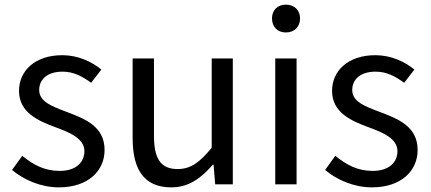

<svg xmlns="http://www.w3.org/2000/svg" viewBox="-20 -795 1858 828"><path d="M234 13C362 13 431 -60 431 -148C431 -251 345 -283 266 -313C205 -336 149 -356 149 -407C149 -450 181 -486 250 -486C298 -486 336 -465 373 -438L417 -495C376 -529 316 -557 249 -557C130 -557 62 -489 62 -403C62 -310 144 -274 220 -246C280 -224 344 -198 344 -143C344 -96 309 -58 237 -58C172 -58 124 -84 76 -123L32 -62C83 -19 157 13 234 13Z M719 13C793 13 847 -26 898 -85H901L908 0H984V-543H893V-158C841 -94 802 -66 746 -66C674 -66 644 -109 644 -210V-543H552V-199C552 -60 604 13 719 13Z M1167 0H1259V-543H1167ZM1213 -655C1249 -655 1274 -679 1274 -716C1274 -751 1249 -775 1213 -775C1177 -775 1153 -751 1153 -716C1153 -679 1177 -655 1213 -655Z M1584 13C1712 13 1781 -60 1781 -148C1781 -251 1695 -283 1616 -313C1555 -336 1499 -356 1499 -407C1499 -450 1531 -486 1600 -486C1648 -486 1686 -465 1723 -438L1767 -495C1726 -529 1666 -557 1599 -557C1480 -557 1412 -489 1412 -403C1412 -310 1494 -274 1570 -246C1630 -224 1694 -198 1694 -143C1694 -96 1659 -58 1587 -58C1522 -58 1474 -84 1426 -123L1382 -62C1433 -19 1507 13 1584 13Z"/></svg>

Font: Source Han Sans KR
Style: Regular
Weight: 400
Designer: Ryoko NISHIZUKA 西塚涼子 (kana, bopomofo & ideographs); Paul D. Hunt (Latin, Greek & Cyrillic); Sandoll Communications 산돌커뮤니
Foundry: Adobe
Version: Version 2.004;hotconv 1.0.118;makeotfexe 2.5.65603